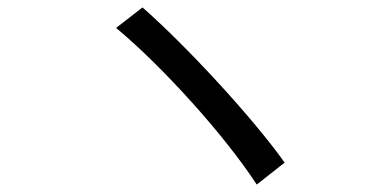

<svg xmlns="http://www.w3.org/2000/svg" viewBox="-20 -601 1040 516"><path d="M363 -581 292 -526C418 -421 584 -237 670 -105L745 -164C656 -289 477 -481 363 -581Z"/></svg>

Font: Noto Sans Mono CJK SC
Style: Regular
Weight: 400
Designer: Ryoko NISHIZUKA 西塚涼子 (kana, bopomofo & ideographs); Paul D. Hunt (Latin, Greek & Cyrillic); Sandoll Communications 산돌커뮤니
Foundry: Adobe
Version: Version 2.004;hotconv 1.0.118;makeotfexe 2.5.65603